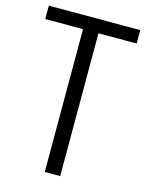

<svg xmlns="http://www.w3.org/2000/svg" viewBox="-116 -841 701 913"><g transform="rotate(15 234.5 -384.5)"><path d="M459 -769V-703H255L271 -720V0H195V-720L211 -703H9V-769Z"/></g></svg>

Font: Yaldevi ExtraLight
Style: Regular
Weight: 400
Version: Version 1.100